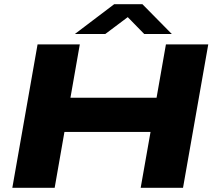

<svg xmlns="http://www.w3.org/2000/svg" viewBox="-20 -901 1029 921"><path d="M338.9 -737.8 527.8 -880.9H663.1L804.2 -737.8H671.9L592.8 -818.8L484.9 -737.8ZM39.1 0 160.2 -688H362.8L317.9 -432.1H731L775.9 -688H979L857.9 0H654.8L702.1 -268.1H289.1L242.2 0Z"/></svg>

Font: Archivo Expanded ExtraBold
Style: Italic
Weight: 800
Width: 7
Italic angle: -10°
Designer: Hector Gatti
Foundry: Omnibus-Type
Version: Version 2.001